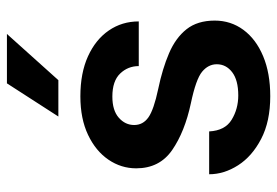

<svg xmlns="http://www.w3.org/2000/svg" viewBox="-143 -647 800 554"><g transform="rotate(-90 257.0 -370.0)"><path d="M348.6 -144.5Q348.6 -168.9 327.1 -186.8Q305.7 -204.6 236.3 -219.2Q153.8 -236.8 101.1 -273.2Q48.3 -309.6 48.3 -377Q48.3 -420.4 73.2 -457Q98.1 -493.7 144.8 -515.9Q191.4 -538.1 255.9 -538.1Q323.2 -538.1 371.6 -516.1Q419.9 -494.1 446 -456.1Q472.2 -418 472.2 -369.6H343.3Q343.3 -400.9 321.8 -423.3Q300.3 -445.8 255.4 -445.8Q215.3 -445.8 194.3 -427.2Q173.3 -408.7 173.3 -382.8Q173.3 -357.4 195.3 -341.8Q217.3 -326.2 277.3 -313.5Q335.9 -301.3 380.4 -282.2Q424.8 -263.2 449.7 -231.7Q474.6 -200.2 474.6 -150.4Q474.6 -104 447.8 -67.6Q420.9 -31.2 371.8 -10.7Q322.8 9.8 256.3 9.8Q183.6 9.8 133.3 -16.4Q83 -42.5 57.1 -83Q31.2 -123.5 31.2 -166.5H154.8Q157.2 -120.6 188.5 -101.6Q219.7 -82.5 258.8 -82.5Q302.7 -82.5 325.7 -100.1Q348.6 -117.7 348.6 -144.5ZM197.8 -601.6 293.5 -750H436L302.7 -601.6Z"/></g></svg>

Font: Vazirmatn UI FD SemiBold
Style: Regular
Weight: 600
Designer: Saber Rastikerdar
Foundry: Saber Rastikerdar
Version: Version 33.003